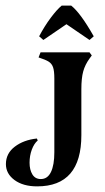

<svg xmlns="http://www.w3.org/2000/svg" viewBox="-20 -653 372 682"><path d="M1 -70Q1 -108 32.5 -132Q64 -156 111 -161L114 -154Q101 -143 93 -121.5Q85 -100 85 -75Q85 -50 95 -33.5Q105 -17 125 -17Q149 -17 161 -42Q173 -67 173 -112V-374Q173 -401 168.5 -414Q164 -427 153 -434Q142 -441 117 -449L124 -467H298L306 -456L298 -445Q282 -423 275.5 -399Q269 -375 269 -336V-173Q269 9 112 9Q62 9 31.5 -13.5Q1 -36 1 -70ZM298 -511 216 -567 134 -511 119 -524Q138 -560 160 -589.5Q182 -619 199 -633H233Q266 -607 313 -524Z"/></svg>

Font: Katibeh
Style: Regular
Weight: 400
Designer: Arabic design by Kourosh Beigpour, Latin design by Eduardo Tunni, engineering by Lasse Fister
Version: Version 1.0010g